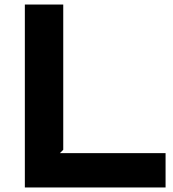

<svg xmlns="http://www.w3.org/2000/svg" viewBox="-20 -830 768 850"><path d="M713 -152V0H90V-810H260V-167L245 -152Z"/></svg>

Font: Sinkin Sans 700 Bold
Style: Bold
Weight: 700
Designer: Keith Bates
Foundry: K-Type
Version: Sinkin Sans (version 1.0)  by Keith Bates   •   © 2014   www